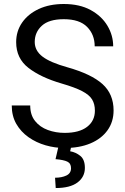

<svg xmlns="http://www.w3.org/2000/svg" viewBox="-20 -741 634 974"><path d="M461.4 -179.7Q461.4 -212.9 447.3 -236.3Q433.1 -259.8 396.5 -278.8Q359.9 -297.9 292.5 -317.4Q187 -348.1 124.5 -396.5Q62 -444.8 62 -527.3Q62 -582.5 92 -626.2Q122.1 -669.9 176.5 -695.3Q231 -720.7 303.7 -720.7Q383.8 -720.7 439.7 -690.2Q495.6 -659.7 524.9 -610.6Q554.2 -561.5 554.2 -505.9H460.4Q460.4 -565.4 421.9 -604.5Q383.3 -643.6 303.7 -643.6Q228.5 -643.6 192.4 -610.6Q156.2 -577.6 156.2 -528.3Q156.2 -483.9 195.6 -453.9Q234.9 -423.8 322.8 -399.4Q443.8 -365.2 500 -314.5Q556.2 -263.7 556.2 -180.7Q556.2 -123 525.4 -80.1Q494.6 -37.1 439 -13.7Q383.3 9.8 308.1 9.8Q258.8 9.8 211.2 -3.9Q163.6 -17.6 124.8 -44.9Q85.9 -72.3 62.7 -112.5Q39.6 -152.8 39.6 -206.1H133.3Q133.3 -157.7 158 -127Q182.6 -96.2 222.7 -81.5Q262.7 -66.9 308.1 -66.9Q381.8 -66.9 421.6 -97.4Q461.4 -127.9 461.4 -179.7ZM276.9 0.5H341.8L335.9 26.4Q364.3 31.2 387.5 49.8Q410.6 68.4 410.6 110.8Q410.6 156.7 373 184.8Q335.4 212.9 262.7 212.9L259.3 160.6Q293 160.6 316.7 149.4Q340.3 138.2 340.3 112.3Q340.3 87.9 321.5 78.9Q302.7 69.8 261.7 66.4Z"/></svg>

Font: Vazirmatn UI FD
Style: Regular
Weight: 400
Designer: Saber Rastikerdar
Foundry: Saber Rastikerdar
Version: Version 33.003